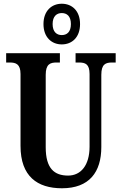

<svg xmlns="http://www.w3.org/2000/svg" viewBox="-20 -999 653 1029"><path d="M311 -761C366 -761 409 -799 409 -870C409 -941 366 -979 311 -979C257 -979 213 -941 213 -870C213 -799 257 -761 311 -761ZM311 -811C285 -811 262 -827 262 -870C262 -913 285 -929 311 -929C338 -929 360 -913 360 -870C360 -827 338 -811 311 -811ZM312 10C459 10 523 -77 523 -211V-598C523 -656 547 -664 581 -664H600V-714H385V-664H403C437 -664 460 -656 460 -602V-213C460 -114 414 -58 345 -58C271 -58 225 -96 225 -210V-598C225 -656 250 -664 283 -664H301V-714H13V-664H32C65 -664 90 -656 90 -602V-217C90 -54 180 10 312 10Z"/></svg>

Font: Noto Serif Devanagari ExtraCondensed
Style: Bold
Weight: 700
Width: 2
Designer: Universal Thirst, Indian Type Foundry and the Monotype Design Team
Foundry: Monotype Imaging Inc.
Version: Version 2.004